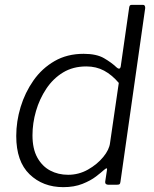

<svg xmlns="http://www.w3.org/2000/svg" viewBox="-20 -762 636 792"><path d="M426 0Q420 0 416.5 -3.5Q413 -7 414 -13L421 -59Q423 -67 420 -67.5Q417 -68 409 -61Q398 -51 376 -34Q354 -17 320 -3.5Q286 10 241 10Q157 10 102 -43Q47 -96 47 -201Q47 -261 65 -320.5Q83 -380 118 -430Q153 -480 205 -510Q257 -540 325 -540Q378 -540 409 -522Q440 -504 461 -484Q469 -477 473.5 -479.5Q478 -482 479 -495L513 -732Q514 -738 516.5 -740Q519 -742 524 -742H570Q579 -742 579 -729L477 -13Q476 -5 473.5 -2.5Q471 0 462 0ZM470 -420Q442 -453 409.5 -470.5Q377 -488 336 -488Q281 -488 240 -463Q199 -438 171 -396Q143 -354 128.5 -304Q114 -254 114 -204Q114 -148 134 -112Q154 -76 187 -58.5Q220 -41 261 -41Q305 -41 343 -62.5Q381 -84 406 -114.5Q431 -145 434 -173Z"/></svg>

Font: Libre Franklin Light
Style: Italic
Weight: 300
Italic angle: -8°
Designer: Pablo Impallari, Rodrigo Fuenzalida, Nhung Nguyen
Foundry: Impallari Type
Version: Version 3.000